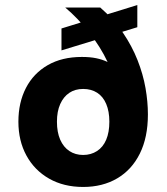

<svg xmlns="http://www.w3.org/2000/svg" viewBox="-20 -730 661 762"><path d="M310 12Q233 12 175 -21Q117 -54 85 -112.5Q53 -171 53 -247Q53 -323 83 -381Q113 -439 169.5 -471.5Q226 -504 305 -504Q337 -504 361.5 -499Q386 -494 407 -484Q393 -514 374.5 -543.5Q356 -573 334 -601Q312 -629 288 -654Q264 -679 239 -700H378Q432 -653 468 -600Q504 -547 526 -491Q548 -435 557.5 -380.5Q567 -326 567 -276Q567 -185 535 -120.5Q503 -56 445 -22Q387 12 310 12ZM310 -115Q341 -115 365 -130.5Q389 -146 401.5 -175.5Q414 -205 414 -247Q414 -288 401.5 -317.5Q389 -347 365.5 -362Q342 -377 310 -377Q278 -377 255 -361.5Q232 -346 219 -317Q206 -288 206 -247Q206 -205 219 -175.5Q232 -146 255.5 -130.5Q279 -115 310 -115ZM224 -530V-617L525 -710V-622Z"/></svg>

Font: DM Sans 9pt Black
Style: Regular
Weight: 900
Version: Version 4.004;gftools[0.9.30]